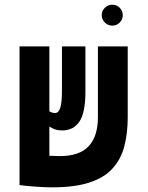

<svg xmlns="http://www.w3.org/2000/svg" viewBox="-20 -782 626 811"><path d="M200.2 9.3Q172.9 9.3 132.6 6.6Q92.3 3.9 63.5 0V-0.5H62.5V-585.9H188.5V-312Q198.7 -304.7 213.4 -304.7Q227.5 -304.7 234.6 -326.9Q241.7 -349.1 241.7 -399.4V-585.9H340.8V-395Q340.8 -306.6 315.7 -268.8Q290.5 -231 242.2 -231Q225.6 -231 212.2 -235.6Q198.7 -240.2 188.5 -247.6V-124Q219.2 -122.6 232.4 -122.6Q315.4 -122.6 354.5 -164.3Q393.6 -206.1 393.6 -287.6V-585.9H519.5V-287.6Q519.5 -219.7 505.4 -165Q491.2 -110.4 456.3 -71.3Q421.4 -32.2 359.1 -11.5Q296.9 9.3 200.2 9.3ZM454.1 -673.8Q436 -673.8 422.9 -686.8Q409.7 -699.7 409.7 -717.8Q409.7 -736.3 422.9 -749.3Q436 -762.2 454.1 -762.2Q472.7 -762.2 485.6 -749.3Q498.5 -736.3 498.5 -717.8Q498.5 -699.7 485.6 -686.8Q472.7 -673.8 454.1 -673.8Z"/></svg>

Font: Cascadia Code PL
Style: Bold
Weight: 700
Monospace: yes
Designer: Aaron Bell
Foundry: Saja Typeworks
Version: Version 2404.023; ttfautohint (v1.8.4)